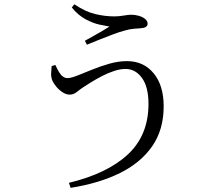

<svg xmlns="http://www.w3.org/2000/svg" viewBox="-20 -828 1040 911"><path d="M307 39.5Q489.5 -4.6 587 -95.6Q684.5 -186.7 684.5 -334.7Q684.5 -415.6 653.6 -458.2Q622.6 -500.9 575.6 -500.9Q550.6 -500.9 521.5 -491.3Q492.4 -481.7 464.3 -467.2Q436.2 -452.6 412.5 -437.9Q388.7 -423.2 374.5 -413.7Q358.3 -403 343.7 -391Q329.1 -379 310.2 -379Q294.3 -379 277.5 -389.8Q260.8 -400.5 247.7 -416.1Q234.7 -431.6 228.7 -444.9Q222.1 -461.4 222.5 -477.6Q222.9 -493.8 225 -514.4L242.9 -519.6Q251.6 -499.9 260.3 -485.7Q268.9 -471.5 279 -464.4Q289.1 -457.4 300.1 -457.4Q316.6 -457.4 347.3 -469.5Q378.1 -481.7 417.3 -497.7Q456.6 -513.7 499.5 -525.9Q542.5 -538 582.5 -538Q661.4 -538 709 -480.3Q756.6 -422.6 756.6 -323.4Q756.6 -212.9 702.4 -134.5Q648.1 -56 549.2 -7Q450.3 41.9 315.1 63.3ZM382.9 -634.6Q404.5 -646.6 425.8 -658.5Q447 -670.3 466.2 -681.7Q485.5 -693 499.5 -702Q483.1 -704.6 452.7 -711.1Q422.3 -717.5 387 -736.1Q351.7 -754.7 320.7 -792.4L332.6 -807.7Q385.7 -771.9 432.5 -761.1Q479.3 -750.2 522.4 -750.2Q544.1 -750.2 566.9 -754.2Q589.7 -758.1 602.1 -758.1Q620.6 -758.1 638.3 -753.1Q655.9 -748.1 668.2 -738.4Q680.4 -728.7 680.4 -715.2Q680.4 -705.5 671.6 -700.1Q662.8 -694.7 646.5 -693.9Q634.6 -693.1 615 -691.5Q595.5 -689.9 574.3 -683.7Q549.2 -677.4 515.9 -664.8Q482.6 -652.2 449.9 -639.2Q417.1 -626.3 392.3 -615.9Z"/></svg>

Font: Noto Serif KR ExtraLight
Style: Regular
Weight: 200
Designer: Ryoko NISHIZUKA 西塚涼子 (kana & ideographs); Frank Grießhammer (Latin, Greek & Cyrillic); Wenlong ZHANG 张文龙 (bopomofo); San
Foundry: Adobe
Version: Version 2.002-H1;hotconv 1.1.0;makeotfexe 2.6.0